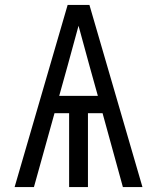

<svg xmlns="http://www.w3.org/2000/svg" viewBox="-20 -755 634 775"><path d="M39 0 253 -735H341L555 0H476L394 -298H335V0H259V-298H200L117 0ZM219 -368H375L341 -490Q330 -530 319 -570.5Q308 -611 297 -651Q286 -611 275 -570.5Q264 -530 253 -490Z"/></svg>

Font: Iosevka QP
Style: Regular
Weight: 400
Designer: Belleve Invis
Foundry: Belleve Invis
Version: Version 20.0.0; ttfautohint (v1.8.4)